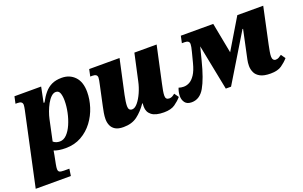

<svg xmlns="http://www.w3.org/2000/svg" viewBox="-122 -943 2493 1581"><g transform="rotate(-20 1124.0 -153.0)"><path d="M-32 240 106 -402Q108 -413 110 -424Q112 -435 112 -443Q112 -475 71 -475H51L64 -536H298L271 -403H279Q303 -448 330 -480Q357 -512 393 -529Q429 -546 480 -546Q550 -546 594.5 -499.5Q639 -453 639 -365Q639 -301 618 -235Q597 -169 555.5 -113.5Q514 -58 453.5 -24Q393 10 315 10Q254 10 214 -6Q213 1 211 12.5Q209 24 207 35L193 106Q190 122 189 130.5Q188 139 188 147Q188 166 199 172.5Q210 179 238 179H285L276 240ZM289 -58Q323 -58 350.5 -86.5Q378 -115 398 -161Q418 -207 429 -260Q440 -313 440 -362Q440 -401 430.5 -427Q421 -453 395 -453Q374 -453 354 -434Q334 -415 317.5 -385Q301 -355 289 -322Q277 -289 271 -261L232 -78Q255 -58 289 -58Z M823 10Q777 10 751.5 -5.5Q726 -21 715 -46.5Q704 -72 704 -102Q704 -127 709 -156.5Q714 -186 720 -212L756 -380Q761 -403 764 -418.5Q767 -434 767 -444Q767 -475 726 -475H706L719 -536H985L920 -237Q914 -209 910.5 -184Q907 -159 907 -142Q907 -103 939 -103Q963 -103 988 -133Q1013 -163 1033.5 -209Q1054 -255 1064 -303L1115 -536H1310L1241 -218Q1234 -187 1229.5 -161Q1225 -135 1225 -117Q1225 -83 1257 -83Q1271 -83 1282.5 -89Q1294 -95 1307 -106L1334 -68Q1309 -39 1274 -14.5Q1239 10 1177 10Q1104 10 1069.5 -17Q1035 -44 1035 -90Q1035 -101 1035.5 -108Q1036 -115 1037 -120H1032Q992 -62 944 -26Q896 10 823 10Z M1420 10Q1380 10 1362 -13.5Q1344 -37 1344 -71Q1344 -104 1358 -140Q1379 -133 1402 -133Q1428 -133 1453 -146.5Q1478 -160 1500.5 -194Q1523 -228 1539 -290L1562 -379Q1574 -424 1574 -444Q1574 -475 1534 -475H1509L1522 -536H1806L1857 -269L2017 -536H2244L2176 -218Q2170 -189 2165.5 -163.5Q2161 -138 2161 -120Q2161 -102 2169 -92.5Q2177 -83 2189 -83Q2204 -83 2215.5 -89Q2227 -95 2242 -106L2269 -68Q2244 -39 2209 -14.5Q2174 10 2112 10Q2053 10 2021 -7.5Q1989 -25 1976.5 -52.5Q1964 -80 1964 -110Q1964 -138 1970 -165L2023 -414H2018L1767 0H1721L1642 -399L1613 -285Q1576 -138 1533.5 -64Q1491 10 1420 10Z"/></g></svg>

Font: Noto Serif Black
Style: Italic
Weight: 900
Italic angle: -12°
Designer: Monotype Design Team
Foundry: Monotype Imaging Inc.
Version: Version 2.013